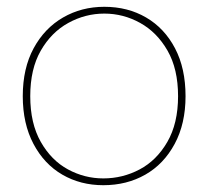

<svg xmlns="http://www.w3.org/2000/svg" viewBox="-20 -533 614 565"><path d="M284 12Q217 12 163.5 -19Q110 -50 78.5 -109.5Q47 -169 47 -250Q47 -332 79 -391Q111 -450 165.5 -481.5Q220 -513 287 -513Q356 -513 410 -481.5Q464 -450 495 -391Q526 -332 526 -250Q526 -169 494 -109.5Q462 -50 407.5 -19Q353 12 284 12ZM284 -8Q341 -8 391 -34.5Q441 -61 472.5 -115.5Q504 -170 504 -250Q504 -330 473 -384Q442 -438 392.5 -465.5Q343 -493 287 -493Q231 -493 181 -465.5Q131 -438 100 -384Q69 -330 69 -250Q69 -170 100 -115.5Q131 -61 180 -34.5Q229 -8 284 -8Z"/></svg>

Font: DM Sans 18pt Thin
Style: Regular
Weight: 250
Designer: Colophon Foundry, Jonny Pinhorn
Foundry: Colophon Foundry
Version: Version 4.004;gftools[0.9.30]